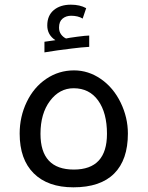

<svg xmlns="http://www.w3.org/2000/svg" viewBox="-20 -799 637 829"><path d="M296.9 9.8Q186.5 9.8 125.7 -50.5Q64.9 -110.8 64.9 -222.2Q64.9 -295.4 95.5 -358.9Q126 -422.4 179.9 -458.7Q233.9 -495.1 299.8 -495.1Q361.8 -495.1 415.8 -457.8Q469.7 -420.4 501 -356Q532.2 -291.5 532.2 -222.2Q532.2 -108.9 472.9 -49.6Q413.6 9.8 296.9 9.8ZM298.8 -66.9Q441.9 -66.9 441.9 -221.2Q441.9 -312 403.8 -365Q365.7 -418 297.9 -418Q236.8 -418 195.8 -363.3Q154.8 -308.6 154.8 -221.2Q154.8 -66.9 298.8 -66.9ZM171.9 -618.7 219.2 -625.5Q184.1 -648.4 184.1 -689Q184.1 -731.9 212.2 -755.4Q240.2 -778.8 286.1 -778.8Q325.2 -778.8 352.1 -763.7L336.9 -718.8Q316.9 -731 287.1 -731Q265.1 -731 250 -718.5Q234.9 -706.1 234.9 -679.7Q234.9 -662.6 243.7 -650.6Q252.4 -638.7 265.1 -632.8Q274.9 -635.3 313 -640.4Q351.1 -645.5 365.2 -645.5V-596.7Q357.4 -596.7 329.8 -594Q302.2 -591.3 228 -581.5L171.9 -572.8Z"/></svg>

Font: Noto Kufi Arabic
Style: Regular
Weight: 400
Designer: Monotype Design team
Foundry: Monotype Imaging Inc.
Version: Version 1.02